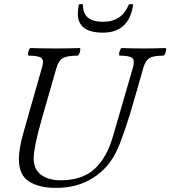

<svg xmlns="http://www.w3.org/2000/svg" viewBox="-20 -902 829 935"><path d="M253 13Q171 13 121.5 -18Q72 -49 72 -128Q72 -179 96 -263L185 -575Q195 -608 181.5 -619.5Q168 -631 120 -631Q116 -631 116.5 -640.5Q117 -650 121 -659Q125 -668 129 -668Q159 -667 189 -666.5Q219 -666 248 -666Q278 -666 308 -666.5Q338 -667 367 -668Q372 -668 371 -659Q370 -650 366 -640.5Q362 -631 357 -631Q308 -631 287 -619.5Q266 -608 256 -575L187 -335Q165 -259 154.5 -208Q144 -157 144 -131Q144 -77 180.5 -50.5Q217 -24 275 -24Q379 -24 439.5 -78.5Q500 -133 530 -238L628 -575Q637 -608 624 -619.5Q611 -631 563 -631Q559 -631 560 -640.5Q561 -650 565 -659Q569 -668 573 -668Q600 -667 626.5 -666.5Q653 -666 679 -666Q706 -666 732.5 -666.5Q759 -667 785 -668Q790 -668 789 -659Q788 -650 784 -640.5Q780 -631 775 -631Q728 -631 708.5 -619.5Q689 -608 679 -575L639 -435Q585 -245 549 -169Q510 -85 433.5 -36Q357 13 253 13ZM482 -743Q359 -743 359 -835Q359 -846 360.5 -856.5Q362 -867 363 -877Q364 -882 374 -882Q384 -882 384 -877Q384 -796 481 -796Q528 -796 558.5 -816.5Q589 -837 606 -877Q608 -882 618.5 -882Q629 -882 628 -877Q618 -810 581 -776.5Q544 -743 482 -743Z"/></svg>

Font: Junicode
Style: Italic
Weight: 400
Italic angle: -11°
Designer: Peter S. Baker
Version: Version 2.100; ttfautohint (v1.8.4)